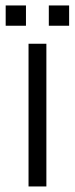

<svg xmlns="http://www.w3.org/2000/svg" viewBox="-40 -673 269 693"><path d="M-19.5 -580.1V-653.3H53.7V-580.1ZM136.2 -580.1V-653.3H209.5V-580.1ZM63 0V-515.1H127.4V0Z"/></svg>

Font: News Cycle
Style: Regular
Weight: 500
Version: Version 0.5.2